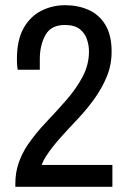

<svg xmlns="http://www.w3.org/2000/svg" viewBox="-20 -718 496 738"><path d="M39 0V-13Q39 -54 51.5 -91Q64 -128 87 -162Q118 -207 158 -249Q198 -291 235.5 -334Q273 -377 297.5 -423Q322 -469 322 -521Q322 -544 314 -567.5Q306 -591 286 -606.5Q266 -622 229 -622Q176 -622 154.5 -583Q133 -544 133 -491V-450H48Q48 -450 46.5 -461Q45 -472 45 -490Q45 -564 70.5 -609.5Q96 -655 138.5 -676.5Q181 -698 230 -698Q280 -698 320.5 -680Q361 -662 385 -622.5Q409 -583 409 -520Q409 -468 390.5 -423.5Q372 -379 343 -338.5Q314 -298 279.5 -261.5Q245 -225 213 -189.5Q181 -154 158 -119Q152 -110 147.5 -101Q143 -92 140 -84H412V0Z"/></svg>

Font: Archivo Narrow
Style: Regular
Weight: 400
Designer: Hector Gatti
Foundry: Omnibus-Type
Version: Version 3.002